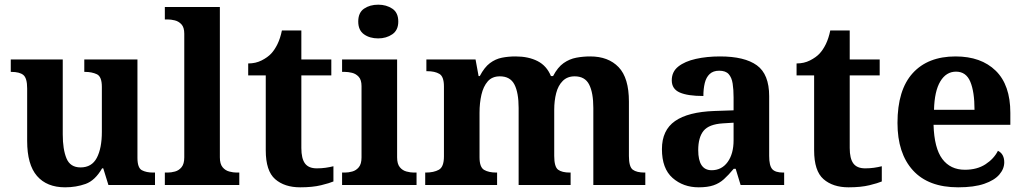

<svg xmlns="http://www.w3.org/2000/svg" viewBox="-20 -790 4377 820"><path d="M258 10Q180 10 138 -38.5Q96 -87 96 -188V-412Q96 -456 80 -469.5Q64 -483 28 -483H26V-536H248V-216Q248 -152 264 -113.5Q280 -75 324 -75Q372 -75 393.5 -116Q415 -157 415 -227V-419Q415 -463 393.5 -473Q372 -483 343 -483H340V-536H567V-116Q567 -73 586 -63Q605 -53 634 -53H642V0H443L421 -71H416Q386 -19 345.5 -4.5Q305 10 258 10Z M684 0V-53H696Q711 -53 727.5 -57.5Q744 -62 755.5 -76Q767 -90 767 -118V-646Q767 -673 755 -686Q743 -699 726.5 -703Q710 -707 696 -707H684V-760H919V-118Q919 -90 930.5 -76Q942 -62 959 -57.5Q976 -53 990 -53H1002V0Z M1262 10Q1195 10 1155 -25Q1115 -60 1115 -148V-468H1040V-519Q1072 -519 1097.5 -532Q1123 -545 1138 -561Q1153 -577 1165 -601.5Q1177 -626 1184 -660H1267V-536H1395V-468H1267V-158Q1267 -113 1282.5 -92Q1298 -71 1333 -71Q1353 -71 1370.5 -73.5Q1388 -76 1404 -80V-15Q1388 -8 1351.5 1Q1315 10 1262 10Z M1441 0V-53H1453Q1468 -53 1484.5 -57.5Q1501 -62 1512.5 -75.9Q1524 -89.8 1524 -117.7V-422Q1524 -448.9 1512 -462Q1500 -475 1483.5 -479Q1467 -483 1453 -483H1441V-536H1676V-118Q1676 -90 1687.5 -76Q1699 -62 1716 -57.5Q1733 -53 1747 -53H1759V0ZM1595.1 -626Q1559 -626 1534.5 -643.5Q1510 -661 1510 -698Q1510 -736 1534.8 -753Q1559.5 -770 1595.5 -770Q1630 -770 1655.5 -753Q1681 -736 1681 -698Q1681 -661 1655.4 -643.5Q1629.8 -626 1595.1 -626Z M1796 0V-53H1798Q1832.4 -53 1854.2 -65Q1876 -76.9 1876 -122V-420.9Q1876 -463 1856.5 -474.5Q1837 -486 1804 -486H1801V-536H2011L2024 -465H2029Q2049 -503 2072.5 -520.5Q2096 -538 2123.3 -543.5Q2150.6 -549 2182 -549Q2237 -549 2276 -529Q2315 -509 2333 -465H2342Q2362 -503 2387 -520.5Q2412 -538 2440.8 -543.5Q2469.6 -549 2501 -549Q2578 -549 2622 -503.2Q2666 -457.4 2666 -356V-123.8Q2666 -77.6 2682.5 -65.3Q2699 -53 2733 -53H2736V0H2514V-329Q2514 -394 2496.1 -429Q2478.3 -464 2434.2 -464Q2403 -464 2383.4 -444.4Q2363.8 -424.9 2355.4 -392.4Q2347 -360 2347 -321V-124Q2347 -77.7 2363.5 -65.3Q2380 -53 2414 -53H2417V0H2195V-329Q2195 -394 2177.1 -429Q2159.1 -464 2114.8 -464Q2082 -464 2063.1 -442.5Q2044.3 -420.9 2036.1 -385.5Q2028 -350.1 2028 -309V-118Q2028 -76 2047.5 -64.5Q2067 -53 2100 -53H2103V0Z M2964 10Q2898 10 2852.5 -30Q2807 -70 2807 -153Q2807 -234 2863 -273Q2919 -312 3031 -316L3113 -318.8V-374Q3113 -407.6 3109 -433.3Q3105 -459 3092 -473.5Q3079 -488 3051.5 -488Q3026 -488 3011 -474Q2996 -460 2990 -435.5Q2984 -411 2984 -380Q2917 -380 2883 -395Q2849 -410 2849 -447Q2849 -483.8 2877 -505.9Q2905 -528 2951.9 -538.5Q2998.8 -549 3054.8 -549Q3160 -549 3212.5 -511Q3265 -473 3265 -379.3V-124Q3265 -82.6 3278 -67.8Q3291 -53 3325 -53H3329V0H3143L3122 -69H3113.4Q3091 -42 3071.5 -24.5Q3052 -7 3027 1.5Q3002 10 2964 10ZM3019.2 -63Q3062.2 -63 3087.6 -98Q3113 -133 3113 -191V-266L3067.8 -263.2Q3007.9 -259.5 2984.9 -231.4Q2962 -203.3 2962 -148.8Q2962 -63 3019.2 -63Z M3604 10Q3537 10 3497 -25Q3457 -60 3457 -148V-468H3382V-519Q3414 -519 3439.5 -532Q3465 -545 3480 -561Q3495 -577 3507 -601.5Q3519 -626 3526 -660H3609V-536H3737V-468H3609V-158Q3609 -113 3624.5 -92Q3640 -71 3675 -71Q3695 -71 3712.5 -73.5Q3730 -76 3746 -80V-15Q3730 -8 3693.5 1Q3657 10 3604 10Z M4072 10Q3945 10 3879 -62.5Q3813 -135 3813 -265Q3813 -406 3878 -477.5Q3943 -549 4061 -549Q4170 -549 4232.5 -488Q4295 -427 4295 -308V-257H3967Q3970 -157 4004.5 -111Q4039 -65 4101 -65Q4153 -65 4189 -88.5Q4225 -112 4242 -146Q4256 -139 4262.5 -126.5Q4269 -114 4269 -97Q4269 -69 4248 -44.5Q4227 -20 4183.5 -5Q4140 10 4072 10ZM4142 -321Q4142 -398 4124 -441Q4106 -484 4063 -484Q4021 -484 3996 -442.5Q3971 -401 3969 -321Z"/></svg>

Font: Noto Naskh Arabic UI
Style: Regular
Weight: 400
Designer: Monotype Design Team, David Williams, Mohamad Dakak and Nizar Qandah
Foundry: Monotype Imaging Inc.
Version: Version 2.014